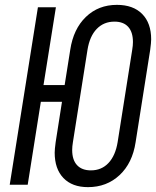

<svg xmlns="http://www.w3.org/2000/svg" viewBox="-20 -760 642 790"><path d="M205 -132Q205 -145 209 -175L235 -341H148L94 0H20L136 -730H210L159 -410H246L269 -555Q282 -641 333.5 -690.5Q385 -740 461 -740Q528 -740 565 -702.5Q602 -665 602 -598Q602 -585 598 -555L538 -175Q525 -89 472 -39.5Q419 10 342 10Q277 10 241 -27.5Q205 -65 205 -132ZM464 -175 524 -555Q527 -573 527 -587Q527 -628 507.5 -649.5Q488 -671 451 -671Q407 -671 378 -641Q349 -611 340 -555L280 -175Q277 -157 277 -143Q277 -102 297 -80.5Q317 -59 354 -59Q398 -59 426.5 -89.5Q455 -120 464 -175Z"/></svg>

Font: JetBrains Mono Semi Light
Style: Italic
Weight: 350
Italic angle: -9°
Monospace: yes
Designer: Philipp Nurullin, Konstantin Bulenkov
Foundry: JetBrains
Version: 2.002